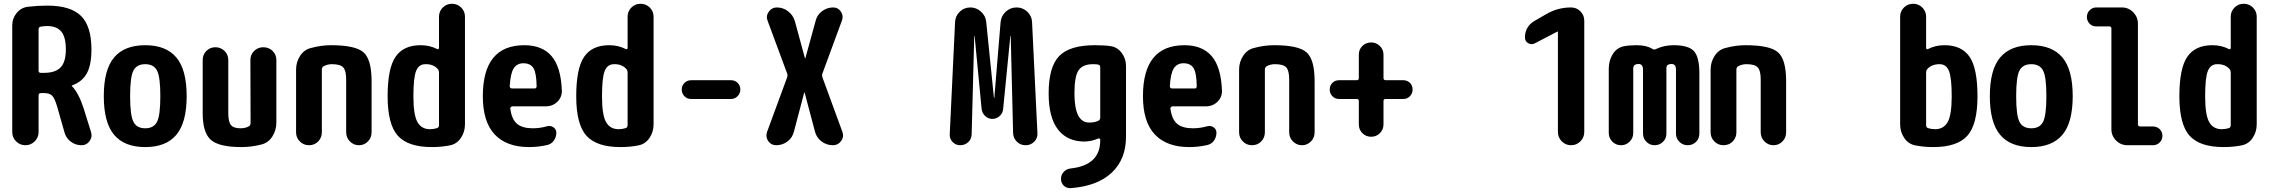

<svg xmlns="http://www.w3.org/2000/svg" viewBox="-20 -770 12040 1018"><path d="M214.8 -383.8Q273.4 -383.8 301.3 -412.6Q329.1 -441.4 329.1 -507.8Q329.1 -574.2 304.7 -603Q280.3 -631.8 230.5 -631.8Q211.9 -631.8 196.3 -628.9Q185.5 -627 184.6 -616.2V-394.5Q184.6 -383.8 196.3 -383.8ZM423.8 -194.3 462.9 -69.3Q470.7 -43.9 455.1 -22Q439.5 0 412.1 0Q379.9 0 354.5 -19.5Q329.1 -39.1 321.3 -70.3L283.2 -204.1Q270.5 -248 256.8 -262.2Q243.2 -276.4 214.8 -276.4H196.3Q185.5 -276.4 184.6 -264.6V-70.3Q184.6 -41 164.1 -20.5Q143.6 0 114.7 0Q85.9 0 65.4 -20.5Q44.9 -41 44.9 -70.3V-634.8Q44.9 -672.9 68.8 -701.7Q92.8 -730.5 129.9 -734.4Q180.7 -740.2 230.5 -740.2Q354.5 -740.2 409.7 -685.5Q464.8 -630.9 464.8 -507.8Q464.8 -424.8 439.9 -380.4Q415 -335.9 362.3 -317.4Q360.4 -317.4 360.4 -315.4Q360.4 -314.5 361.3 -313.5Q397.5 -276.4 423.8 -194.3Z M687.5 -124Q705.1 -89.8 750 -89.8Q794.9 -89.8 812.5 -124Q830.1 -158.2 830.1 -260.3Q830.1 -362.3 812.5 -396Q794.9 -429.7 750 -429.7Q705.1 -429.7 687.5 -396Q669.9 -362.3 669.9 -260.3Q669.9 -158.2 687.5 -124ZM585 -465.3Q639.6 -530.3 750 -530.3Q860.4 -530.3 915 -465.3Q969.7 -400.4 969.7 -260.3Q969.7 -120.1 915 -55.2Q860.4 9.8 750 9.8Q639.6 9.8 585 -55.2Q530.3 -120.1 530.3 -260.3Q530.3 -400.4 585 -465.3Z M1376 -519.5Q1405.3 -519.5 1425.3 -500Q1445.3 -480.5 1445.3 -452.1V-120.1Q1445.3 -79.1 1423.8 -45.9Q1402.3 -12.7 1366.2 -3.9Q1313.5 9.8 1259.8 9.8Q1141.6 9.8 1098.1 -28.3Q1054.7 -66.4 1054.7 -169.9V-452.1Q1054.7 -480.5 1074.2 -500Q1093.8 -519.5 1122.1 -519.5Q1150.4 -519.5 1170.4 -500Q1190.4 -480.5 1190.4 -452.1V-169.9Q1190.4 -124 1204.6 -106.9Q1218.8 -89.8 1254.9 -89.8Q1282.2 -89.8 1299.8 -100.6Q1308.6 -105.5 1308.6 -118.2L1307.6 -452.1Q1307.6 -480.5 1327.6 -500Q1347.7 -519.5 1376 -519.5Z M1735.4 -530.3Q1865.2 -530.3 1907.7 -492.2Q1950.2 -454.1 1950.2 -339.8V-68.4Q1950.2 -40 1930.7 -20Q1911.1 0 1883.3 0Q1855.5 0 1835.4 -20Q1815.4 -40 1815.4 -68.4V-349.6Q1815.4 -395.5 1799.8 -412.6Q1784.2 -429.7 1740.2 -429.7Q1715.8 -429.7 1696.3 -418.9Q1687.5 -414.1 1686.5 -402.3V-68.4Q1686.5 -40 1667 -20Q1647.5 0 1618.2 0Q1589.8 0 1569.8 -20Q1549.8 -40 1549.8 -68.4V-400.4Q1549.8 -441.4 1571.3 -474.1Q1592.8 -506.8 1628.9 -515.6Q1682.6 -530.3 1735.4 -530.3Z M2307.6 -106.4V-383.8Q2307.6 -396.5 2300.8 -404.3Q2277.3 -430.7 2235.4 -429.7Q2201.2 -429.7 2186.5 -394.5Q2171.9 -359.4 2171.9 -259.8Q2171.9 -160.2 2193.4 -122.6Q2214.8 -85 2259.8 -85Q2279.3 -85 2297.9 -90.8Q2307.6 -94.7 2307.6 -106.4ZM2376 -750Q2405.3 -750 2425.3 -730Q2445.3 -710 2445.3 -681.6V-110.4Q2445.3 -70.3 2423.3 -38.1Q2401.4 -5.9 2364.3 1Q2320.3 9.8 2269.5 9.8Q2143.6 9.8 2089.4 -50.3Q2035.2 -110.4 2035.2 -259.8Q2035.2 -407.2 2077.1 -468.8Q2119.1 -530.3 2210 -530.3Q2258.8 -530.3 2297.9 -509.8Q2300.8 -507.8 2304.2 -509.8Q2307.6 -511.7 2307.6 -515.6V-681.6Q2307.6 -710 2327.6 -730Q2347.7 -750 2376 -750Z M2814.5 -300.8Q2825.2 -300.8 2825.2 -313.5Q2824.2 -383.8 2808.1 -409.2Q2792 -434.6 2754.9 -434.6Q2721.7 -434.6 2704.1 -408.2Q2686.5 -381.8 2682.6 -313.5Q2682.6 -301.8 2694.3 -300.8ZM2759.8 -530.3Q2854.5 -530.3 2904.3 -472.7Q2954.1 -415 2959 -290Q2960 -254.9 2935.1 -230.5Q2910.2 -206.1 2873 -206.1H2696.3Q2692.4 -206.1 2688.5 -202.1Q2684.6 -198.2 2685.5 -194.3Q2693.4 -136.7 2721.7 -113.3Q2750 -89.8 2804.7 -89.8Q2842.8 -89.8 2880.9 -100.6Q2898.4 -105.5 2914.1 -95.2Q2929.7 -85 2929.7 -66.4Q2929.7 -43 2916.5 -24.4Q2903.3 -5.9 2880.9 -1Q2834 9.8 2785.2 9.8Q2666 9.8 2603 -57.1Q2540 -124 2540 -259.8Q2540 -530.3 2759.8 -530.3Z M3307.6 -106.4V-383.8Q3307.6 -396.5 3300.8 -404.3Q3277.3 -430.7 3235.4 -429.7Q3201.2 -429.7 3186.5 -394.5Q3171.9 -359.4 3171.9 -259.8Q3171.9 -160.2 3193.4 -122.6Q3214.8 -85 3259.8 -85Q3279.3 -85 3297.9 -90.8Q3307.6 -94.7 3307.6 -106.4ZM3376 -750Q3405.3 -750 3425.3 -730Q3445.3 -710 3445.3 -681.6V-110.4Q3445.3 -70.3 3423.3 -38.1Q3401.4 -5.9 3364.3 1Q3320.3 9.8 3269.5 9.8Q3143.6 9.8 3089.4 -50.3Q3035.2 -110.4 3035.2 -259.8Q3035.2 -407.2 3077.1 -468.8Q3119.1 -530.3 3210 -530.3Q3258.8 -530.3 3297.9 -509.8Q3300.8 -507.8 3304.2 -509.8Q3307.6 -511.7 3307.6 -515.6V-681.6Q3307.6 -710 3327.6 -730Q3347.7 -750 3376 -750Z M3855.5 -344.7Q3877 -344.7 3891.1 -330.6Q3905.3 -316.4 3905.3 -295.4Q3905.3 -274.4 3890.6 -259.8Q3876 -245.1 3855.5 -245.1H3644.5Q3623 -245.1 3608.9 -259.8Q3594.7 -274.4 3594.7 -295.4Q3594.7 -316.4 3609.4 -330.6Q3624 -344.7 3644.5 -344.7Z M4340.8 -359.4 4446.3 -71.3Q4456.1 -44.9 4439.9 -22.5Q4423.8 0 4396.5 0Q4362.3 0 4335.4 -20.5Q4308.6 -41 4300.8 -73.2L4246.1 -279.3Q4246.1 -280.3 4245.1 -280.3Q4244.1 -280.3 4244.1 -279.3L4189.5 -72.3Q4181.6 -40 4155.3 -20Q4128.9 0 4095.7 0Q4068.4 0 4053.2 -22Q4038.1 -43.9 4046.9 -70.3L4153.3 -359.4Q4157.2 -372.1 4153.3 -380.9L4049.8 -660.2Q4040 -685.5 4056.2 -708Q4072.3 -730.5 4098.6 -730.5Q4131.8 -730.5 4158.2 -710.4Q4184.6 -690.4 4194.3 -658.2L4248 -460.9Q4248 -460 4249 -460Q4250 -460 4250 -460.9L4304.7 -660.2Q4312.5 -691.4 4338.9 -710.9Q4365.2 -730.5 4397.5 -730.5Q4423.8 -730.5 4438.5 -708.5Q4453.1 -686.5 4444.3 -662.1L4340.8 -380.9Q4336.9 -372.1 4340.8 -359.4Z M5452.1 -652.3 5480.5 -64.5Q5482.4 -38.1 5463.9 -19Q5445.3 0 5418 0Q5390.6 0 5371.6 -18.6Q5352.5 -37.1 5351.6 -64.5L5338.9 -579.1Q5338.9 -580.1 5337.9 -580.1Q5336.9 -580.1 5336.9 -579.1L5298.8 -192.4Q5296.9 -169.9 5280.3 -154.8Q5263.7 -139.6 5241.7 -139.6Q5219.7 -139.6 5203.6 -154.8Q5187.5 -169.9 5184.6 -192.4L5147.5 -579.1Q5147.5 -580.1 5146.5 -580.1Q5145.5 -580.1 5145.5 -579.1L5131.8 -57.6Q5130.9 -32.2 5113.3 -16.1Q5095.7 0 5071.3 0Q5046.9 0 5030.8 -17.1Q5014.6 -34.2 5015.6 -57.6L5043.9 -654.3Q5045.9 -686.5 5069.3 -708.5Q5092.8 -730.5 5125 -730.5Q5157.2 -730.5 5181.6 -708Q5206.1 -685.5 5209 -654.3L5250 -251Q5250 -250 5251 -250Q5252 -250 5252 -251L5285.2 -652.3Q5288.1 -685.5 5312.5 -708Q5336.9 -730.5 5370.1 -730.5Q5403.3 -730.5 5427.2 -707.5Q5451.2 -684.6 5452.1 -652.3Z M5813.5 -146.5V-414.1Q5813.5 -425.8 5801.8 -427.7Q5793.9 -429.7 5775.4 -429.7Q5720.7 -429.7 5698.7 -397.5Q5676.8 -365.2 5676.8 -275.4Q5676.8 -120.1 5754.9 -120.1Q5784.2 -120.1 5803.7 -129.9Q5813.5 -134.8 5813.5 -146.5ZM5868.2 -525.4Q5904.3 -520.5 5927.2 -489.7Q5950.2 -459 5950.2 -419.9V-44.9Q5950.2 74.2 5874.5 145.5Q5798.8 216.8 5657.2 227.5Q5634.8 228.5 5620.1 214.4Q5605.5 200.2 5605.5 177.7Q5605.5 156.2 5620.6 140.6Q5635.7 125 5658.2 123Q5813.5 105.5 5813.5 -25.4V-29.3Q5813.5 -33.2 5809.6 -35.2Q5805.7 -37.1 5801.8 -35.2Q5768.6 -20.5 5730.5 -19.5Q5638.7 -19.5 5589.4 -83.5Q5540 -147.5 5540 -275.4Q5540 -415 5595.7 -472.7Q5651.4 -530.3 5785.2 -530.3Q5836.9 -530.3 5868.2 -525.4Z M6314.5 -300.8Q6325.2 -300.8 6325.2 -313.5Q6324.2 -383.8 6308.1 -409.2Q6292 -434.6 6254.9 -434.6Q6221.7 -434.6 6204.1 -408.2Q6186.5 -381.8 6182.6 -313.5Q6182.6 -301.8 6194.3 -300.8ZM6259.8 -530.3Q6354.5 -530.3 6404.3 -472.7Q6454.1 -415 6459 -290Q6460 -254.9 6435.1 -230.5Q6410.2 -206.1 6373 -206.1H6196.3Q6192.4 -206.1 6188.5 -202.1Q6184.6 -198.2 6185.5 -194.3Q6193.4 -136.7 6221.7 -113.3Q6250 -89.8 6304.7 -89.8Q6342.8 -89.8 6380.9 -100.6Q6398.4 -105.5 6414.1 -95.2Q6429.7 -85 6429.7 -66.4Q6429.7 -43 6416.5 -24.4Q6403.3 -5.9 6380.9 -1Q6334 9.8 6285.2 9.8Q6166 9.8 6103 -57.1Q6040 -124 6040 -259.8Q6040 -530.3 6259.8 -530.3Z M6735.4 -530.3Q6865.2 -530.3 6907.7 -492.2Q6950.2 -454.1 6950.2 -339.8V-68.4Q6950.2 -40 6930.7 -20Q6911.1 0 6883.3 0Q6855.5 0 6835.4 -20Q6815.4 -40 6815.4 -68.4V-349.6Q6815.4 -395.5 6799.8 -412.6Q6784.2 -429.7 6740.2 -429.7Q6715.8 -429.7 6696.3 -418.9Q6687.5 -414.1 6686.5 -402.3V-68.4Q6686.5 -40 6667 -20Q6647.5 0 6618.2 0Q6589.8 0 6569.8 -20Q6549.8 -40 6549.8 -68.4V-400.4Q6549.8 -441.4 6571.3 -474.1Q6592.8 -506.8 6628.9 -515.6Q6682.6 -530.3 6735.4 -530.3Z M7419.9 -344.7Q7441.4 -344.7 7455.6 -330.6Q7469.7 -316.4 7469.7 -295.4Q7469.7 -274.4 7455.6 -259.8Q7441.4 -245.1 7419.9 -245.1H7326.2Q7315.4 -245.1 7315.4 -234.4V-110.4Q7315.4 -83 7296.4 -64Q7277.3 -44.9 7250 -44.9Q7222.7 -44.9 7203.6 -64Q7184.6 -83 7184.6 -110.4V-234.4Q7184.6 -245.1 7173.8 -245.1H7080.1Q7058.6 -245.1 7044.4 -259.8Q7030.3 -274.4 7030.3 -295.4Q7030.3 -316.4 7044.4 -330.6Q7058.6 -344.7 7080.1 -344.7H7173.8Q7184.6 -344.7 7184.6 -356.4V-480.5Q7184.6 -507.8 7203.6 -526.4Q7222.7 -544.9 7250 -544.9Q7277.3 -544.9 7296.4 -525.9Q7315.4 -506.8 7315.4 -480.5V-356.4Q7315.4 -345.7 7326.2 -344.7Z M8309.6 -730.5Q8338.9 -730.5 8359.4 -710Q8379.9 -689.5 8379.9 -660.2V-70.3Q8379.9 -41 8359.4 -20.5Q8338.9 0 8310.1 0Q8281.2 0 8260.7 -20.5Q8240.2 -41 8240.2 -70.3V-600.6Q8240.2 -602.5 8239.3 -602.5H8237.3L8117.2 -540Q8099.6 -531.2 8082.5 -541Q8065.4 -550.8 8065.4 -571.3Q8065.4 -628.9 8116.2 -659.2L8178.7 -695.3Q8239.3 -730.5 8309.6 -730.5Z M8853.5 -530.3Q8932.6 -530.3 8961.4 -499Q8990.2 -467.8 8990.2 -379.9V-61.5Q8990.2 -35.2 8972.2 -17.6Q8954.1 0 8928.2 0Q8902.3 0 8884.3 -18.1Q8866.2 -36.1 8866.2 -61.5V-400.4Q8866.2 -431.6 8841.8 -430.7Q8830.1 -430.7 8822.3 -425.8Q8815.4 -420.9 8815.4 -408.2V-61.5Q8815.4 -35.2 8796.9 -17.6Q8778.3 0 8752.9 0Q8727.5 0 8709.5 -18.1Q8691.4 -36.1 8691.4 -61.5V-400.4Q8691.4 -431.6 8667 -430.7Q8655.3 -430.7 8647.5 -425.8Q8640.6 -420.9 8639.6 -408.2V-65.4Q8639.6 -38.1 8620.6 -19Q8601.6 0 8574.7 0Q8547.9 0 8528.8 -19Q8509.8 -38.1 8509.8 -65.4V-405.3Q8509.8 -448.2 8530.3 -481.9Q8550.8 -515.6 8587.9 -524.4Q8618.2 -530.3 8657.2 -530.3Q8710 -530.3 8741.2 -510.7Q8750 -504.9 8759.8 -509.8Q8802.7 -530.3 8853.5 -530.3Z M9235.4 -530.3Q9365.2 -530.3 9407.7 -492.2Q9450.2 -454.1 9450.2 -339.8V-68.4Q9450.2 -40 9430.7 -20Q9411.1 0 9383.3 0Q9355.5 0 9335.4 -20Q9315.4 -40 9315.4 -68.4V-349.6Q9315.4 -395.5 9299.8 -412.6Q9284.2 -429.7 9240.2 -429.7Q9215.8 -429.7 9196.3 -418.9Q9187.5 -414.1 9186.5 -402.3V-68.4Q9186.5 -40 9167 -20Q9147.5 0 9118.2 0Q9089.8 0 9069.8 -20Q9049.8 -40 9049.8 -68.4V-400.4Q9049.8 -441.4 9071.3 -474.1Q9092.8 -506.8 9128.9 -515.6Q9182.6 -530.3 9235.4 -530.3Z M10240.2 -85Q10285.2 -85 10306.6 -122.6Q10328.1 -160.2 10328.1 -259.8Q10328.1 -358.4 10313.5 -394Q10298.8 -429.7 10264.6 -429.7Q10221.7 -429.7 10199.2 -404.3Q10192.4 -397.5 10192.4 -383.8V-106.4Q10192.4 -94.7 10202.1 -90.8Q10220.7 -85 10240.2 -85ZM10290 -530.3Q10380.9 -530.3 10422.9 -468.8Q10464.8 -407.2 10464.8 -259.8Q10464.8 -109.4 10410.6 -49.8Q10356.4 9.8 10230.5 9.8Q10180.7 9.8 10135.7 1Q10098.6 -5.9 10076.7 -38.1Q10054.7 -70.3 10054.7 -110.4V-681.6Q10054.7 -710 10074.7 -730Q10094.7 -750 10124 -750Q10152.3 -750 10172.4 -730Q10192.4 -710 10192.4 -681.6V-515.6Q10192.4 -511.7 10195.8 -509.8Q10199.2 -507.8 10202.1 -509.8Q10241.2 -530.3 10290 -530.3Z M10687.5 -124Q10705.1 -89.8 10750 -89.8Q10794.9 -89.8 10812.5 -124Q10830.1 -158.2 10830.1 -260.3Q10830.1 -362.3 10812.5 -396Q10794.9 -429.7 10750 -429.7Q10705.1 -429.7 10687.5 -396Q10669.9 -362.3 10669.9 -260.3Q10669.9 -158.2 10687.5 -124ZM10585 -465.3Q10639.6 -530.3 10750 -530.3Q10860.4 -530.3 10915 -465.3Q10969.7 -400.4 10969.7 -260.3Q10969.7 -120.1 10915 -55.2Q10860.4 9.8 10750 9.8Q10639.6 9.8 10585 -55.2Q10530.3 -120.1 10530.3 -260.3Q10530.3 -400.4 10585 -465.3Z M11394.5 -99.6Q11416 -99.6 11430.7 -85.4Q11445.3 -71.3 11445.3 -50.3Q11445.3 -29.3 11430.7 -14.6Q11416 0 11394.5 0H11259.8Q11224.6 0 11199.7 -24.9Q11174.8 -49.8 11174.8 -85V-619.1Q11174.8 -629.9 11164.1 -629.9H11094.7Q11073.2 -629.9 11059.1 -644.5Q11044.9 -659.2 11044.9 -680.2Q11044.9 -701.2 11059.6 -715.8Q11074.2 -730.5 11094.7 -730.5H11230.5Q11265.6 -730.5 11290.5 -705.1Q11315.4 -679.7 11315.4 -644.5V-111.3Q11315.4 -100.6 11326.2 -99.6Z M11807.6 -106.4V-383.8Q11807.6 -396.5 11800.8 -404.3Q11777.3 -430.7 11735.4 -429.7Q11701.2 -429.7 11686.5 -394.5Q11671.9 -359.4 11671.9 -259.8Q11671.9 -160.2 11693.4 -122.6Q11714.8 -85 11759.8 -85Q11779.3 -85 11797.9 -90.8Q11807.6 -94.7 11807.6 -106.4ZM11876 -750Q11905.3 -750 11925.3 -730Q11945.3 -710 11945.3 -681.6V-110.4Q11945.3 -70.3 11923.3 -38.1Q11901.4 -5.9 11864.3 1Q11820.3 9.8 11769.5 9.8Q11643.6 9.8 11589.4 -50.3Q11535.2 -110.4 11535.2 -259.8Q11535.2 -407.2 11577.1 -468.8Q11619.1 -530.3 11710 -530.3Q11758.8 -530.3 11797.9 -509.8Q11800.8 -507.8 11804.2 -509.8Q11807.6 -511.7 11807.6 -515.6V-681.6Q11807.6 -710 11827.6 -730Q11847.7 -750 11876 -750Z"/></svg>

Font: Rounded-X Mgen+ 1mn bold
Style: Bold
Weight: 700
Designer: [Source Han Sans]
Ryoko NISHIZUKA  (kana & ideographs); Paul D. Hunt (Latin, Greek & Cyrillic); Wenlong ZHANG  (bopomofo
Version: Version 1.059.20150602